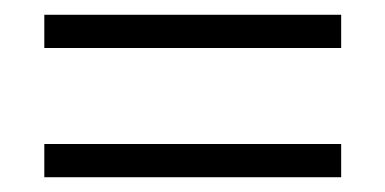

<svg xmlns="http://www.w3.org/2000/svg" viewBox="-20 -429 521 260"><path d="M40 -364V-409H442V-364ZM40 -189V-234H442V-189Z"/></svg>

Font: Cinzel Decorative
Style: Regular
Weight: 400
Designer: Natanael Gama
Version: Version 1.001;PS 001.001;hotconv 1.0.56;makeotf.lib2.0.21325